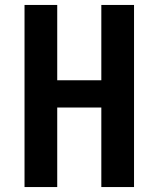

<svg xmlns="http://www.w3.org/2000/svg" viewBox="-20 -755 640 775"><path d="M79 0V-735H211V-431H389V-735H521V0H389V-321H211V0Z"/></svg>

Font: Iosevka Curly XBdEx
Style: Regular
Weight: 800
Width: 7
Monospace: yes
Designer: Belleve Invis
Foundry: Belleve Invis
Version: Version 11.1.0; ttfautohint (v1.8.3)